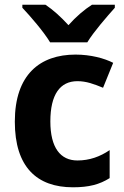

<svg xmlns="http://www.w3.org/2000/svg" viewBox="-20 -786 528 816"><path d="M468 -766H371C338 -745 303 -715 271 -679C238 -715 206 -744 173 -766H75V-753C110 -716 166 -651 193 -606H351C378 -651 436 -717 468 -753ZM290 10C358 10 403 -2 446 -29V-148C405 -120 360 -104 309 -104C237 -104 194 -158 194 -270C194 -384 235 -441 309 -441C347 -441 379 -429 418 -413L461 -519C424 -538 366 -554 301 -554C150 -554 43 -469 43 -269C43 -76 137 10 290 10Z"/></svg>

Font: Noto Sans Display
Style: Bold
Weight: 700
Designer: Monotype Design Team
Foundry: Monotype Imaging Inc.
Version: Version 1.900